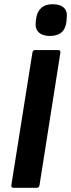

<svg xmlns="http://www.w3.org/2000/svg" viewBox="-20 -893 338 913"><path d="M45 0Q32 0 34 -13L134 -642Q136 -655 147 -655H256Q269 -655 267 -642L168 -13Q166 0 155 0ZM217 -722Q182 -722 164 -739.5Q146 -757 150 -790L152 -805Q156 -837 176 -855Q196 -873 230 -873Q267 -873 284.5 -855.5Q302 -838 297 -805L296 -790Q292 -756 272.5 -739Q253 -722 217 -722Z"/></svg>

Font: Sofia Sans Semi Condensed ExtraBold
Style: Italic
Weight: 800
Italic angle: -9°
Version: Version 4.100